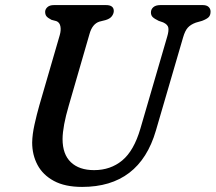

<svg xmlns="http://www.w3.org/2000/svg" viewBox="-20 -720 848 755"><path d="M532 -214 637.5 -576Q644 -597.5 642 -610.5Q640 -623.5 621.5 -632L604 -638Q587.5 -646 580.5 -652.8Q573.5 -659.5 573.5 -671Q573.5 -683.5 583 -691.8Q592.5 -700 610.5 -700H777.5Q792.5 -700 800.2 -692.8Q808 -685.5 808 -674.5Q808 -660 800.5 -652.5Q793 -645 774.5 -638L750 -631Q729.5 -623.5 718.5 -611.2Q707.5 -599 700 -573L593 -206.5Q528.5 15 303 15Q235.5 15 192 -8.5Q148.5 -32 127.5 -71.5Q106.5 -111 106.5 -159.5Q107 -191.5 115.8 -230.8Q124.5 -270 134.5 -305L215 -582Q220.5 -601 217.5 -616.5Q214.5 -632 201.5 -637L182.5 -642Q168 -649.5 162.8 -656Q157.5 -662.5 157.5 -674Q158 -684.5 166.8 -692.2Q175.5 -700 192 -700H397Q427.5 -700 427.5 -676.5Q427 -665.5 419.5 -655.8Q412 -646 395 -641L371 -635Q343 -626 332 -586.5L250.5 -305Q226.5 -223.5 226 -173.5Q226 -113 258.8 -82Q291.5 -51 350 -51Q414.5 -51 460.5 -89Q506.5 -127 532 -214Z"/></svg>

Font: Fraunces 9pt SuperSoft
Style: Italic
Weight: 400
Italic angle: -16°
Version: Version 1.000;[b76b70a41]